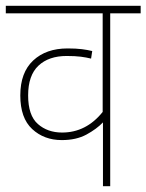

<svg xmlns="http://www.w3.org/2000/svg" viewBox="-20 -642 505 662"><path d="M465 -596H360V0H335V-220Q313 -197 278 -178Q243 -159 193 -159Q132 -159 91 -197Q50 -235 50 -313Q50 -392 94.5 -433.5Q139 -475 213 -475Q242 -475 262 -472.5Q282 -470 298 -466L294 -440Q278 -444 258.5 -446.5Q239 -449 210 -449Q148 -449 112.5 -415.5Q77 -382 77 -313Q77 -244 110.5 -214.5Q144 -185 194 -185Q277 -185 334 -256V-596H0V-622H465Z"/></svg>

Font: Noto Sans SemiCondensed Thin
Style: Regular
Weight: 100
Width: 4
Designer: Monotype Design Team
Foundry: Monotype Imaging Inc.
Version: Version 2.013; ttfautohint (v1.8.4.7-5d5b)